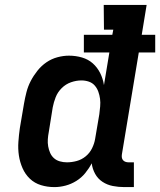

<svg xmlns="http://www.w3.org/2000/svg" viewBox="-20 -755 653 783"><path d="M202 8Q173 8 147 0Q121 -8 102 -26Q83 -44 72 -69Q61 -94 57 -121Q53 -148 55 -176.5Q57 -205 61 -233L78 -333Q82 -356 88 -379.5Q94 -403 105.5 -425Q117 -447 133 -467Q149 -487 169.5 -501Q190 -515 214 -521.5Q238 -528 261 -528Q289 -528 314.5 -520.5Q340 -513 358.5 -496.5Q377 -480 388.5 -457Q400 -434 404 -408L426 -541H322V-613H438L442 -634H404L403 -735H578L558 -613H613V-541H546L477 -125Q476 -118 477 -112Q478 -106 482 -101.5Q486 -97 492 -95Q498 -93 504 -93H526V8H487Q463 8 440 3.5Q417 -1 398 -13.5Q379 -26 368 -46Q357 -66 354 -89Q343 -68 327.5 -49Q312 -30 291 -17Q270 -4 247 2Q224 8 202 8ZM253 -93Q273 -93 293 -98.5Q313 -104 329.5 -117.5Q346 -131 355.5 -150.5Q365 -170 368 -189L385 -289Q387 -305 388.5 -321Q390 -337 388 -352Q386 -367 381 -381Q376 -395 366.5 -406Q357 -417 342.5 -422Q328 -427 312 -427Q291 -427 269.5 -419.5Q248 -412 231.5 -395.5Q215 -379 207 -358.5Q199 -338 195 -317L179 -217Q176 -202 175 -187Q174 -172 176.5 -158Q179 -144 184.5 -131.5Q190 -119 200 -110Q210 -101 224 -97Q238 -93 253 -93Z"/></svg>

Font: Iosevka HT Extended
Style: Bold Italic
Weight: 700
Width: 7
Italic angle: -9°
Monospace: yes
Designer: Belleve Invis
Foundry: Belleve Invis
Version: Version 32.3.0; ttfautohint (v1.8.4)